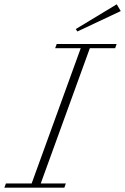

<svg xmlns="http://www.w3.org/2000/svg" viewBox="-66 -866 577 886"><path d="M291 -720.7 283.7 -731.9 472.7 -846.2 491.2 -814.9ZM-45.9 0 -38.6 -19.5H80.1L306.6 -643.6H188.5L195.8 -663.1H472.2L465.3 -643.6H348.6L122.1 -19.5H237.8L231 0Z"/></svg>

Font: Elstob ExtraLight
Style: Italic
Weight: 200
Italic angle: -20°
Designer: Peter S. Baker
Version: Version 1.015